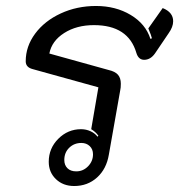

<svg xmlns="http://www.w3.org/2000/svg" viewBox="-20 -613 599 642"><path d="M309 -321 89 -382Q66 -388 66 -408Q66 -458 97.5 -500.5Q129 -543 183 -568Q237 -593 301 -593Q367 -593 417 -563Q467 -533 483 -483L488 -485Q486 -494 476 -518L524 -586Q559 -572 559 -542Q559 -523 544 -502L498 -434Q483 -413 462 -413Q443 -413 436 -436Q409 -529 294 -529Q236 -529 194.5 -502.5Q153 -476 145 -434L343 -379Q365 -374 374.5 -363Q384 -352 384 -333Q384 -319 382 -311L344 -96Q336 -48 304.5 -19.5Q273 9 228 9Q191 9 167 -14Q143 -37 143 -72Q143 -117 175 -149Q207 -181 251 -181Q268 -181 283 -174Q298 -167 306 -156L309 -159Q300 -172 285 -181ZM291 -97Q291 -114 280 -124.5Q269 -135 252 -135Q228 -135 211.5 -119Q195 -103 195 -78Q195 -61 205.5 -50.5Q216 -40 235 -40Q258 -40 274.5 -57Q291 -74 291 -97Z"/></svg>

Font: K2D Light
Style: Italic
Weight: 300
Italic angle: -10°
Designer: Katatrad Aksorn Co.,Ltd.
Foundry: Cadson Demak Co.,Ltd.
Version: Version 1.000; ttfautohint (v1.6)